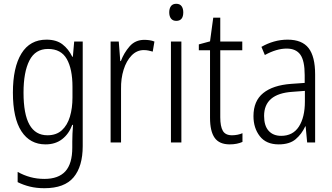

<svg xmlns="http://www.w3.org/2000/svg" viewBox="-20 -751 1752 1012"><path d="M225 -542Q277 -542 309 -517.5Q341 -493 361 -452H364L371 -532H416V19Q416 126 368 183.5Q320 241 214 241Q172 241 137.5 232.5Q103 224 73 209V155Q105 173 140 182.5Q175 192 214 192Q288 192 324.5 152Q361 112 361 27V-4Q361 -24 362 -46Q363 -68 365 -93H361Q343 -45 307.5 -17.5Q272 10 220 10Q138 10 93 -59Q48 -128 48 -263Q48 -396 93 -469Q138 -542 225 -542ZM233 -493Q166 -493 135 -432Q104 -371 104 -263Q104 -149 135.5 -93.5Q167 -38 230 -38Q277 -38 306 -64.5Q335 -91 348.5 -136Q362 -181 362 -237V-294Q362 -387 332 -440Q302 -493 233 -493Z M741 -541Q754 -541 768 -539Q782 -537 794 -532L785 -479Q775 -482 763 -484.5Q751 -487 738 -487Q701 -487 673.5 -458.5Q646 -430 631.5 -383.5Q617 -337 618 -282V0H563V-532H606L614 -429H617Q633 -472 663 -506.5Q693 -541 741 -541Z M909 -731Q928 -731 937 -718.5Q946 -706 946 -686Q946 -641 909 -641Q891 -641 881.5 -653Q872 -665 872 -686Q872 -706 881 -718.5Q890 -731 909 -731ZM936 -532V0H881V-532Z M1203 -38Q1218 -38 1232.5 -41Q1247 -44 1258 -49V-3Q1245 3 1228 6.5Q1211 10 1191 10Q1136 10 1111.5 -24.5Q1087 -59 1087 -130V-486H1028V-517L1087 -533L1104 -658H1141V-532H1257V-486H1141V-133Q1141 -85 1154.5 -61.5Q1168 -38 1203 -38Z M1496 -542Q1572 -542 1606.5 -497.5Q1641 -453 1641 -359V0H1599L1591 -85H1589Q1570 -44 1538 -17Q1506 10 1449 10Q1383 10 1349.5 -33Q1316 -76 1316 -139Q1316 -219 1367.5 -260.5Q1419 -302 1515 -309L1586 -314V-355Q1586 -431 1563 -463Q1540 -495 1491 -495Q1438 -495 1376 -461L1358 -504Q1389 -522 1424 -532Q1459 -542 1496 -542ZM1521 -267Q1372 -257 1372 -140Q1372 -88 1396 -61.5Q1420 -35 1462 -35Q1524 -35 1555.5 -84Q1587 -133 1587 -216V-272Z"/></svg>

Font: Noto Sans Khmer UI Condensed Light
Style: Regular
Weight: 300
Width: 3
Designer: Danh Hong and the Monotype Design Team
Foundry: Monotype Imaging Inc.
Version: Version 2.002; ttfautohint (v1.8.4.7-5d5b)